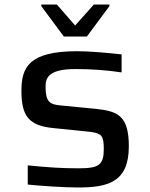

<svg xmlns="http://www.w3.org/2000/svg" viewBox="-20 -823 666 851"><path d="M263 -661H365L465 -796V-803H396L313 -710L232 -803H163V-796ZM326 8C459 8 551 -16 551 -174C551 -307 505 -330 408 -340L246 -356C202 -360 182 -371 182 -437C182 -472 187 -517 314 -517C385 -517 454 -512 519 -502V-582C454 -589 378 -596 322 -596C106 -596 75 -523 75 -420C75 -309 107 -265 220 -255L385 -238C429 -231 440 -222 440 -163C440 -92 419 -77 329 -77C253 -77 194 -81 103 -90V-5C161 1 263 8 326 8Z"/></svg>

Font: Saira UNSAM Medium SC
Style: Regular
Weight: 500
Designer: Hector Gatti with collaboration of the Omnibus-Type team
Foundry: Omnibus-Type
Version: Version 1.072;PS 001.072;hotconv 1.0.88;makeotf.lib2.5.64775